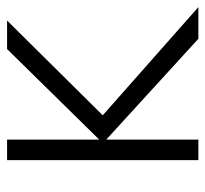

<svg xmlns="http://www.w3.org/2000/svg" viewBox="-39 -541 580 542"><g transform="rotate(-90 251.0 -270.0)"><path d="M128 0V-260L412.5 0H502L196.5 -270L464 -540H383.5L128 -280V-540H70V0Z"/></g></svg>

Font: Hauora Light
Style: Regular
Weight: 300
Designer: Wayne Shih
Foundry: WCYS
Version: Version 1.001;hotconv 1.0.109;makeotfexe 2.5.65596